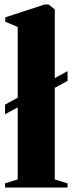

<svg xmlns="http://www.w3.org/2000/svg" viewBox="-20 -837 326 857"><path d="M2.5 0V-18.5L59 -36.5V-357.5L2.5 -327V-370L59 -401V-716.5L3.5 -740V-759.5L179 -817H197L224.5 -795V-488.5L281.5 -519.5V-476L224.5 -445V-36L281.5 -18.5V0Z"/></svg>

Font: Merriweather 144pt Black
Style: Regular
Weight: 900
Version: Version 2.100